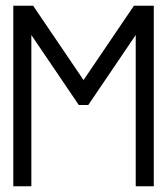

<svg xmlns="http://www.w3.org/2000/svg" viewBox="-20 -650 583 670"><path d="M26.4 0V-629.9H95.7L271.5 -370.6L447.3 -629.9H516.6V0H453.6V-527.8L288.1 -283.7H254.9L89.4 -527.8V0Z"/></svg>

Font: Fibel Sued LRS
Style: Regular
Weight: 400
Designer: Peter Wiegel
Foundry: Peter Wiegel
Version: Version 000.000